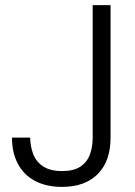

<svg xmlns="http://www.w3.org/2000/svg" viewBox="-20 -720 529 752"><path d="M223 12Q162 12 118 -11Q74 -34 50.5 -77.5Q27 -121 27 -181H98Q99 -145 110.5 -115.5Q122 -86 149.5 -68Q177 -50 223 -50Q269 -50 295 -67.5Q321 -85 332 -114.5Q343 -144 343 -180V-700H413V-180Q413 -89 363 -38.5Q313 12 223 12Z"/></svg>

Font: DM Sans 24pt Light
Style: Regular
Weight: 300
Designer: Colophon Foundry, Jonny Pinhorn
Foundry: Colophon Foundry
Version: Version 4.004;gftools[0.9.30]